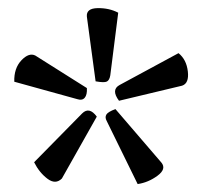

<svg xmlns="http://www.w3.org/2000/svg" viewBox="-20 -709 510 484"><path d="M258 -519Q256 -507 249.5 -503.5Q243 -500 221 -504L199 -667Q197 -688 226 -688.5Q255 -689 278 -677ZM430 -575Q450 -559 453.5 -529Q457 -499 439 -493L280 -455Q259 -483 282 -495ZM199 -487Q200 -470 193.5 -462.5Q187 -455 175 -459L16 -503Q15 -537 34 -557Q53 -577 69 -569ZM249 -404Q244 -413 248 -420Q252 -427 271 -434L387 -299Q400 -283 377 -266Q354 -249 327 -245ZM187 -423Q205 -441 224 -415L136 -259Q120 -243 99.5 -258.5Q79 -274 66 -300Z"/></svg>

Font: Yanone Kaffeesatz
Style: Regular
Weight: 400
Designer: Yanone (Cyrillic: Daniel Pouzeot)
Foundry: Yanone
Version: Version 1.003;PS 001.003;hotconv 1.0.88;makeotf.lib2.5.64775